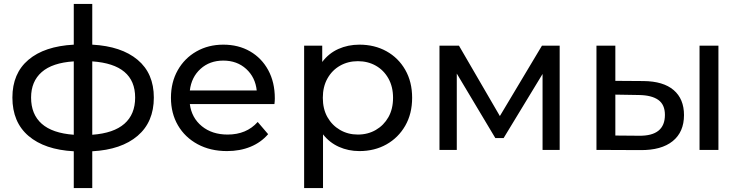

<svg xmlns="http://www.w3.org/2000/svg" viewBox="-20 -762 3766 976"><path d="M355 194V7Q207 -1 125 -71Q43 -141 43 -266Q43 -389 124.5 -458Q206 -527 355 -535V-742H449V-535Q597 -527 679.5 -458Q762 -389 762 -266Q762 -142 679.5 -71.5Q597 -1 449 7V194ZM449 -450V-77Q558 -85 612.5 -133Q667 -181 667 -266Q667 -435 449 -450ZM355 -77V-450Q246 -443 192 -395.5Q138 -348 138 -266Q138 -181 192 -133Q246 -85 355 -77Z M1134 6Q1049 6 984.5 -29Q920 -64 884.5 -125Q849 -186 849 -265Q849 -344 883.5 -405Q918 -466 978.5 -500.5Q1039 -535 1115 -535Q1192 -535 1251 -501Q1310 -467 1343.5 -405.5Q1377 -344 1377 -262Q1377 -256 1376.5 -248Q1376 -240 1375 -233H945Q954 -163 1006 -120.5Q1058 -78 1137 -78Q1233 -78 1290 -142L1343 -80Q1307 -38 1253.5 -16Q1200 6 1134 6ZM945 -302H1285Q1278 -369 1231.5 -411.5Q1185 -454 1115 -454Q1046 -454 999.5 -412Q953 -370 945 -302Z M1807 6Q1751 6 1703 -15.5Q1655 -37 1622 -79V194H1526V-530H1618V-447Q1651 -491 1700 -513Q1749 -535 1807 -535Q1884 -535 1944.5 -501.5Q2005 -468 2040 -407Q2075 -346 2075 -265Q2075 -184 2040 -123Q2005 -62 1944.5 -28Q1884 6 1807 6ZM1799 -78Q1850 -78 1890.5 -101.5Q1931 -125 1954.5 -166.5Q1978 -208 1978 -265Q1978 -321 1954.5 -363Q1931 -405 1890.5 -428Q1850 -451 1799 -451Q1749 -451 1708.5 -428Q1668 -405 1644.5 -363Q1621 -321 1621 -265Q1621 -208 1644.5 -166.5Q1668 -125 1708.5 -101.5Q1749 -78 1799 -78Z M2214 0V-530H2313L2521 -172L2735 -530H2825V0H2738V-386L2540 -60H2498L2302 -388V0Z M3235 1 3012 0V-530H3108V-351L3251 -350Q3352 -349 3404.5 -304Q3457 -259 3457 -177Q3457 -91 3399.5 -44.5Q3342 2 3235 1ZM3536 0V-530H3632V0ZM3228 -72Q3360 -70 3360 -178Q3360 -230 3326.5 -254Q3293 -278 3228 -279L3108 -281V-73Z"/></svg>

Font: Montserrat Medium
Style: Regular
Weight: 500
Designer: Julieta Ulanovsky
Foundry: Julieta Ulanovsky
Version: Version 9.000; ttfautohint (v1.8.4.7-5d5b)